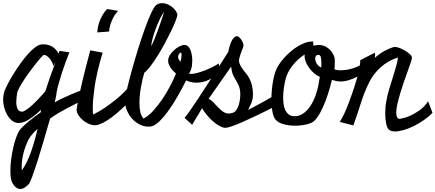

<svg xmlns="http://www.w3.org/2000/svg" viewBox="-29 -781 2817 1242"><path d="M112.3 -58.6Q123 -58.6 140.6 -70.3Q158.2 -82 178.7 -100.6Q199.2 -119.1 221.2 -142.6Q243.2 -166 263.7 -189.5Q274.4 -223.6 291.5 -272.9Q308.6 -322.3 330.1 -379.9L316.4 -353.5Q313.5 -368.2 306.6 -380.9Q299.8 -393.6 291 -403.8Q282.2 -414.1 272.9 -419.9Q263.7 -425.8 256.8 -425.8Q253.9 -425.8 250 -423.8Q246.1 -420.9 232.9 -405.8Q219.7 -390.6 201.7 -367.7Q183.6 -344.7 163.6 -317.9Q143.6 -291 126.5 -264.6Q109.4 -238.3 96.7 -215.3Q84 -192.4 82 -178.7Q80.1 -165 78.1 -150.9Q76.2 -136.7 76.2 -123Q76.2 -97.7 83.5 -79.1Q90.8 -60.5 110.4 -58.6ZM112.3 321.3Q147.5 271.5 171.9 200.7Q196.3 129.9 213.9 52.7Q168.9 92.8 152.3 127.9Q130.9 174.8 121.1 216.8Q111.3 258.8 111.3 299.8Q111.3 304.7 111.8 310.5Q112.3 316.4 112.3 321.3ZM234.4 -54.7Q235.4 -58.6 235.4 -62.5Q235.4 -66.4 235.4 -70.3Q193.4 -30.3 157.7 -7.8Q122.1 14.6 91.8 14.6Q88.9 14.6 85.4 14.2Q82 13.7 79.1 13.7Q60.5 9.8 44.4 -4.4Q28.3 -18.6 16.6 -39.6Q4.9 -60.5 -2 -85.9Q-8.8 -111.3 -8.8 -136.7Q-8.8 -166 2 -196.3Q9.8 -216.8 25.4 -246.1Q41 -275.4 61 -307.1Q81.1 -338.9 104 -371.1Q127 -403.3 150.4 -429.7Q173.8 -456.1 195.8 -473.1Q217.8 -490.2 236.3 -493.2Q241.2 -494.1 245.1 -494.1Q249 -494.1 252.9 -494.1Q273.4 -494.1 289.6 -488.3Q305.7 -482.4 317.9 -473.1Q330.1 -463.9 337.9 -453.1Q345.7 -442.4 349.6 -433.6Q352.5 -445.3 356.4 -452.1L419.9 -442.4Q393.6 -377 371.1 -308.6Q348.6 -240.2 335.9 -178.7L336.9 -175.8Q336.9 -175.8 335 -166.5Q333 -157.2 331.1 -146.5Q329.1 -135.7 327.1 -127Q325.2 -118.2 325.2 -118.2Q342.8 -129.9 369.6 -142.6Q396.5 -155.3 423.3 -167Q450.2 -178.7 471.7 -187Q493.2 -195.3 499 -197.3L492.2 -126Q484.4 -121.1 462.9 -110.4Q441.4 -99.6 413.1 -85Q384.8 -70.3 353.5 -52.2Q322.3 -34.2 294.9 -13.7Q275.4 54.7 254.4 126.5Q233.4 198.2 214.4 258.3Q195.3 318.4 180.2 359.4Q165 400.4 158.2 409.2Q144.5 422.9 130.9 432.1Q117.2 441.4 102.5 441.4Q73.2 441.4 50.8 402.3Q38.1 377.9 38.1 324.2Q38.1 291 43 252Q47.9 212.9 56.2 175.8Q64.5 138.7 75.7 107.4Q86.9 76.2 100.6 57.6Q117.2 37.1 153.8 6.8Q190.4 -23.4 234.4 -54.7Z M734.4 -710.9Q711.9 -684.6 700.2 -660.2Q688.5 -635.7 683.6 -617.2Q677.7 -595.7 676.8 -577.1L600.6 -571.3Q602.5 -615.2 620.6 -656.2Q638.7 -697.3 664.1 -722.7ZM830.1 -151.4Q795.9 -111.3 761.2 -79.1Q726.6 -46.9 695.3 -23.4Q664.1 0 637.7 13.2Q611.3 26.4 592.8 28.3Q590.8 29.3 585 29.3Q566.4 29.3 545.9 20.5Q525.4 11.7 507.8 -2.9Q490.2 -17.6 478.5 -35.6Q466.8 -53.7 466.8 -71.3V-73.2Q468.8 -92.8 478.5 -139.6Q486.3 -180.7 503.9 -255.4Q521.5 -330.1 554.7 -455.1L634.8 -440.4Q594.7 -304.7 583 -218.8Q571.3 -132.8 571.3 -88.9Q571.3 -76.2 571.3 -66.9Q571.3 -57.6 572.3 -51.8Q573.2 -44.9 574.2 -40Q610.4 -58.6 649.4 -84Q682.6 -106.4 722.7 -138.7Q762.7 -170.9 800.8 -213.9Z M1138.7 -381.8Q1140.6 -387.7 1143.1 -401.9Q1145.5 -416 1145.5 -426.8Q1145.5 -431.6 1144.5 -436Q1143.6 -440.4 1140.6 -440.4Q1137.7 -440.4 1131.8 -434.6Q1128.9 -432.6 1127 -428.7Q1123 -420.9 1123 -413.1Q1123 -406.2 1126.5 -398.4Q1129.9 -390.6 1138.7 -381.8ZM1032.2 -704.1Q1018.6 -686.5 1004.4 -656.2Q990.2 -626 978 -593.8Q965.8 -561.5 958 -531.7Q950.2 -502 949.2 -483.4Q957 -495.1 968.8 -524.4Q980.5 -553.7 993.2 -587.9Q1005.9 -622.1 1016.6 -654.3Q1027.3 -686.5 1032.2 -704.1ZM1390.6 -306.6Q1355.5 -281.2 1319.8 -263.7Q1284.2 -246.1 1238.3 -246.1Q1230.5 -246.1 1226.6 -247.1Q1202.1 -249 1174.8 -260.7Q1155.3 -220.7 1126.5 -169.4Q1097.7 -118.2 1065.9 -72.8Q1034.2 -27.3 1001.5 4.4Q968.8 36.1 941.4 38.1H932.6Q900.4 38.1 872.6 23.4Q844.7 8.8 824.2 -14.6Q803.7 -38.1 791.5 -67.9Q779.3 -97.7 779.3 -128.9Q779.3 -133.8 779.3 -138.2Q779.3 -142.6 781.2 -147.5Q784.2 -169.9 796.4 -220.7Q808.6 -271.5 826.2 -335Q843.8 -398.4 865.2 -467.3Q886.7 -536.1 908.2 -595.7Q929.7 -655.3 949.2 -697.3Q968.8 -739.3 982.4 -749Q992.2 -755.9 1001.5 -758.3Q1010.7 -760.7 1020.5 -760.7Q1038.1 -760.7 1055.7 -752.9Q1073.2 -745.1 1086.9 -733.4Q1100.6 -721.7 1109.4 -708.5Q1118.2 -695.3 1118.2 -684.6Q1118.2 -675.8 1107.9 -648.4Q1097.7 -621.1 1080.1 -584.5Q1062.5 -547.9 1040 -505.9Q1017.6 -463.9 993.7 -425.3Q969.7 -386.7 946.3 -355.5Q922.9 -324.2 904.3 -310.5Q892.6 -270.5 882.8 -217.3Q873 -164.1 873 -115.2Q873 -82 878.9 -55.7Q884.8 -29.3 899.4 -13.7Q929.7 -29.3 960.9 -63Q992.2 -96.7 1020.5 -138.7Q1048.8 -180.7 1071.8 -224.6Q1094.7 -268.6 1109.4 -304.7Q1086.9 -324.2 1072.8 -346.2Q1058.6 -368.2 1058.6 -386.7V-388.7Q1058.6 -406.2 1069.8 -424.3Q1081.1 -442.4 1097.2 -457Q1113.3 -471.7 1131.8 -481Q1150.4 -490.2 1165 -490.2Q1174.8 -490.2 1179.7 -486.3Q1197.3 -477.5 1206.1 -448.7Q1214.8 -419.9 1214.8 -388.7Q1214.8 -373 1212.9 -357.9Q1210.9 -342.8 1206.1 -330.1Q1204.1 -326.2 1201.7 -319.3Q1199.2 -312.5 1194.3 -303.7Q1198.2 -302.7 1204.1 -302.7Q1223.6 -302.7 1248.5 -309.6Q1273.4 -316.4 1299.3 -326.7Q1325.2 -336.9 1348.1 -348.6Q1371.1 -360.4 1386.7 -371.1Z M1450.2 -46.9Q1460.9 -46.9 1472.7 -49.8Q1474.6 -50.8 1477.1 -51.8Q1479.5 -52.7 1482.4 -53.7Q1493.2 -58.6 1501.5 -71.8Q1509.8 -85 1515.1 -101.6Q1520.5 -118.2 1522.9 -136.7Q1525.4 -155.3 1525.4 -171.9Q1525.4 -190.4 1522 -205.6Q1518.6 -220.7 1512.2 -233.9Q1505.9 -247.1 1498.5 -259.3Q1491.2 -271.5 1484.4 -284.2Q1475.6 -299.8 1471.7 -316.4Q1467.8 -333 1465.8 -349.6L1320.3 -141.6Q1335.9 -134.8 1349.6 -120.6Q1363.3 -106.4 1377.4 -91.3Q1391.6 -76.2 1407.2 -63.5Q1422.9 -50.8 1442.4 -46.9ZM1762.7 -99.6Q1756.8 -96.7 1733.4 -84.5Q1710 -72.3 1677.2 -56.2Q1644.5 -40 1606.4 -22Q1568.4 -3.9 1533.2 11.2Q1498 26.4 1469.7 36.1Q1441.4 45.9 1428.7 45.9H1425.8Q1408.2 43.9 1387.2 31.7Q1366.2 19.5 1346.2 1.5Q1326.2 -16.6 1308.1 -38.6Q1290 -60.5 1278.3 -81.1L1213.9 26.4L1165 -18.6Q1176.8 -32.2 1198.7 -63.5Q1220.7 -94.7 1247.6 -135.3Q1274.4 -175.8 1303.7 -221.2Q1333 -266.6 1360.8 -309.6Q1388.7 -352.5 1411.6 -388.7Q1434.6 -424.8 1448.2 -446.3Q1454.1 -481.4 1467.3 -511.2Q1480.5 -541 1499 -546.9H1503.9Q1509.8 -546.9 1517.1 -541Q1524.4 -535.2 1530.8 -525.9Q1537.1 -516.6 1541.5 -506.3Q1545.9 -496.1 1545.9 -487.3Q1545.9 -482.4 1544.9 -478.5Q1539.1 -463.9 1531.2 -442.9Q1523.4 -421.9 1518.6 -401.4Q1516.6 -395.5 1516.6 -390.6Q1516.6 -376 1524.4 -360.8Q1532.2 -345.7 1542.5 -331.5Q1552.7 -317.4 1563 -305.2Q1573.2 -293 1578.1 -284.2Q1593.8 -257.8 1600.6 -229Q1607.4 -200.2 1607.4 -173.8Q1607.4 -157.2 1605 -142.6Q1602.5 -127.9 1597.7 -116.2Q1597.7 -115.2 1594.2 -108.4Q1590.8 -101.6 1586.9 -93.3Q1583 -85 1579.6 -78.1Q1576.2 -71.3 1576.2 -70.3Q1609.4 -87.9 1639.6 -103.5Q1665 -117.2 1689.9 -130.9Q1714.8 -144.5 1726.6 -152.3Z M1865.2 -30.3Q1869.1 -29.3 1877 -29.3Q1906.2 -29.3 1929.7 -44.9Q1953.1 -60.5 1970.7 -84Q1988.3 -107.4 2000.5 -134.3Q2012.7 -161.1 2018.6 -183.6Q2023.4 -196.3 2029.3 -224.1Q2035.2 -252 2040 -284.2Q2023.4 -290 2006.3 -304.2Q1989.3 -318.4 1974.6 -336.9Q1960 -355.5 1950.7 -377Q1941.4 -398.4 1941.4 -418Q1941.4 -424.8 1942.4 -428.7Q1919.9 -415 1899.9 -396.5Q1879.9 -377.9 1863.3 -356.9Q1846.7 -335.9 1835 -313Q1823.2 -290 1818.4 -268.6Q1812.5 -246.1 1807.6 -214.4Q1802.7 -182.6 1802.7 -149.4Q1802.7 -127 1805.7 -106.4Q1808.6 -85.9 1815.9 -69.8Q1823.2 -53.7 1835.4 -43Q1847.7 -32.2 1865.2 -30.3ZM2030.3 -425.8Q2019.5 -425.8 2014.6 -418.9Q2009.8 -412.1 2009.8 -402.3Q2009.8 -385.7 2020.5 -368.7Q2031.2 -351.6 2048.8 -344.7Q2049.8 -353.5 2049.8 -361.3Q2049.8 -369.1 2049.8 -377Q2049.8 -399.4 2045.9 -412.6Q2042 -425.8 2031.2 -425.8ZM2343.8 -327.1Q2296.9 -289.1 2252.9 -271.5Q2209 -253.9 2175.8 -253.9Q2150.4 -253.9 2118.2 -264.6Q2107.4 -218.8 2092.3 -171.9Q2077.1 -125 2059.1 -85.4Q2041 -45.9 2021 -18.6Q2001 8.8 1980.5 15.6Q1958 24.4 1931.6 28.3Q1905.3 32.2 1878.9 32.2Q1835 32.2 1796.4 19.5Q1757.8 6.8 1744.1 -21.5Q1736.3 -38.1 1731.4 -69.3Q1726.6 -100.6 1726.6 -137.7Q1726.6 -167 1729.5 -198.7Q1732.4 -230.5 1737.8 -259.8Q1743.2 -289.1 1751.5 -314Q1759.8 -338.9 1770.5 -355.5Q1787.1 -382.8 1812.5 -410.6Q1837.9 -438.5 1867.7 -460.9Q1897.5 -483.4 1929.7 -498Q1961.9 -512.7 1993.2 -512.7H1996.1L1999 -484.4Q2014.6 -490.2 2032.2 -490.2Q2068.4 -490.2 2096.2 -467.3Q2124 -444.3 2134.8 -409.2Q2136.7 -401.4 2136.7 -382.8Q2136.7 -369.1 2136.2 -354.5Q2135.7 -339.8 2134.8 -332Q2139.6 -330.1 2145.5 -329.1Q2155.3 -326.2 2175.8 -326.2Q2188.5 -326.2 2207.5 -328.6Q2226.6 -331.1 2248.5 -337.4Q2270.5 -343.8 2293.9 -355Q2317.4 -366.2 2338.9 -384.8Z M2299.8 -390.6Q2326.2 -404.3 2346.7 -415Q2364.3 -423.8 2379.4 -431.6Q2394.5 -439.5 2396.5 -439.5Q2396.5 -434.6 2397 -431.6Q2397.5 -428.7 2397.5 -425.8Q2397.5 -420.9 2397 -416Q2396.5 -411.1 2395.5 -406.2Q2424.8 -433.6 2458.5 -451.7Q2492.2 -469.7 2521.5 -477.5H2526.4Q2537.1 -477.5 2555.7 -470.7Q2574.2 -463.9 2591.8 -453.1Q2609.4 -442.4 2622.6 -430.2Q2635.7 -418 2635.7 -407.2Q2635.7 -400.4 2628.4 -378.4Q2621.1 -356.4 2609.9 -325.2Q2598.6 -293.9 2585.4 -256.3Q2572.3 -218.8 2561 -181.2Q2549.8 -143.6 2542 -109.9Q2534.2 -76.2 2534.2 -51.8Q2534.2 -35.2 2539.1 -24.4Q2543.9 -13.7 2554.7 -11.7Q2590.8 -17.6 2624 -32.2Q2652.3 -44.9 2684.1 -66.9Q2715.8 -88.9 2740.2 -126L2768.6 -51.8Q2745.1 -26.4 2713.4 -4.4Q2681.6 17.6 2648.4 34.2Q2615.2 50.8 2582.5 60.1Q2549.8 69.3 2525.4 69.3Q2502 69.3 2489.3 59.6Q2475.6 49.8 2469.2 19.5Q2462.9 -10.7 2462.9 -47.9Q2462.9 -67.4 2464.4 -86.4Q2465.8 -105.5 2469.7 -125Q2476.6 -165 2489.3 -207Q2502 -249 2514.2 -287.6Q2526.4 -326.2 2535.2 -357.9Q2543.9 -389.6 2544.9 -409.2Q2482.4 -389.6 2433.6 -345.7Q2384.8 -301.8 2358.4 -247.1Q2326.2 -181.6 2304.2 -110.8Q2282.2 -40 2256.8 30.3L2168.9 7.8Q2181.6 -11.7 2196.3 -42.5Q2210.9 -73.2 2225.1 -110.4Q2239.3 -147.5 2252.9 -187.5Q2266.6 -227.5 2277.3 -264.6Q2288.1 -301.8 2294.4 -334Q2300.8 -366.2 2301.8 -387.7L2299.8 -390.6Z"/></svg>

Font: Miniver
Style: Regular
Weight: 400
Designer: Dathan Boardman
Foundry: Open Window
Version: Version 1.000